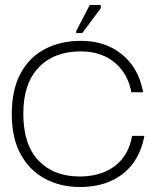

<svg xmlns="http://www.w3.org/2000/svg" viewBox="-20 -736 633 766"><path d="M298 10Q221 10 159.5 -23Q98 -56 62.5 -120.5Q27 -185 27 -281Q27 -378 62 -443Q97 -508 159.5 -540.5Q222 -573 302 -573Q368 -573 419 -549Q470 -525 504.5 -479.5Q539 -434 551 -368H504Q494 -421 465.5 -457.5Q437 -494 395.5 -512.5Q354 -531 302 -531Q196 -531 134.5 -467Q73 -403 73 -283Q73 -159 133.5 -95.5Q194 -32 298 -32Q355 -32 399 -51Q443 -70 470.5 -106Q498 -142 507 -194H556Q544 -129 510 -83.5Q476 -38 422.5 -14Q369 10 298 10ZM308 -604H284V-612L338 -716H382V-703Z"/></svg>

Font: Darker Grotesque Light
Style: Regular
Weight: 400
Version: Version 1.000;gftools[0.9.28]